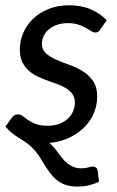

<svg xmlns="http://www.w3.org/2000/svg" viewBox="-22 -535 442 726"><path d="M345.5 -170Q345.5 -137 332.8 -107Q320 -77 296.2 -53.2Q272.5 -29.5 239.2 -14Q206 1.5 165 5.5Q173 12.5 180.2 20.5Q187.5 28.5 194.5 38.5Q204 52 213.5 63.5Q223 75 234 83.5Q245 92 257.8 96.8Q270.5 101.5 286.5 101.5Q301 101.5 312 98Q323 94.5 329 94.5Q334.5 94.5 340.2 98Q346 101.5 347.5 112.5L352.5 152.5Q330.5 162 312.2 166.2Q294 170.5 273 170.5Q248.5 170.5 230 165.2Q211.5 160 196.2 148.5Q181 137 167.5 119.2Q154 101.5 139 76.5Q126 53.5 113.8 39Q101.5 24.5 90 14.5Q78.5 4.5 67.5 -2.2Q56.5 -9 45.2 -16.2Q34 -23.5 22.5 -32.8Q11 -42 -1.5 -56.5L21.5 -88.5Q26.5 -95.5 32.5 -99Q38.5 -102.5 47 -102.5Q56 -102.5 64.2 -95.8Q72.5 -89 84.2 -81Q96 -73 113.5 -66.2Q131 -59.5 158.5 -59.5Q182.5 -59.5 201.5 -66.5Q220.5 -73.5 233.8 -85.5Q247 -97.5 254 -113.5Q261 -129.5 261 -147.5Q261 -166.5 252 -179Q243 -191.5 228.5 -200.8Q214 -210 195.2 -216.8Q176.5 -223.5 157 -230.5Q137.5 -237.5 118.8 -246.5Q100 -255.5 85.5 -268.8Q71 -282 62 -301.2Q53 -320.5 53 -348Q53 -380 65.8 -410.2Q78.5 -440.5 102.8 -463.8Q127 -487 161.5 -501Q196 -515 239.5 -515Q286 -515 321.2 -499.8Q356.5 -484.5 381.5 -458.5L357.5 -424Q353.5 -417.5 349.2 -414.8Q345 -412 338.5 -412Q331 -412 322.8 -417.5Q314.5 -423 302.5 -429.8Q290.5 -436.5 274 -442Q257.5 -447.5 234 -447.5Q212 -447.5 194 -441.2Q176 -435 163.2 -424.5Q150.5 -414 143.5 -400Q136.5 -386 136.5 -370Q136.5 -347 152 -333.2Q167.5 -319.5 190.8 -309.2Q214 -299 241 -289.5Q268 -280 291.2 -265.5Q314.5 -251 330 -228.5Q345.5 -206 345.5 -170Z"/></svg>

Font: Lato Medium
Style: Italic
Weight: 500
Italic angle: -7°
Designer: Lukasz Dziedzic
Foundry: tyPoland Lukasz Dziedzic
Version: Version 2.006; 2014-01-15